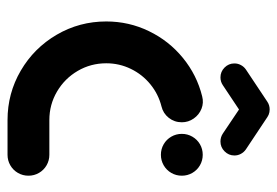

<svg xmlns="http://www.w3.org/2000/svg" viewBox="-133 -603 736 510"><g transform="rotate(90 235.0 -348.0)"><path d="M37 -262.2Q37 -322.6 62.8 -375.7Q88.5 -428.9 133.9 -465.9Q179.3 -503 235.9 -517Q253 -521.5 268.9 -515.2Q284.8 -508.9 294.8 -494.6Q304.8 -480.4 304.8 -463Q304.8 -443.3 293 -428.3Q281.1 -413.3 262.6 -408.9Q230 -400.7 203.9 -379.4Q177.8 -358.1 163 -327.6Q148.1 -297 148.1 -262.2Q148.1 -221.1 168.3 -186.5Q188.5 -151.9 223.1 -131.5Q257.8 -111.1 298.9 -111.1H391.1Q406.3 -111.1 419.1 -103.7Q431.9 -96.3 439.3 -83.5Q446.7 -70.7 446.7 -55.6Q446.7 -40.4 439.3 -27.6Q431.9 -14.8 419.1 -7.4Q406.3 0 391.1 0H298.9Q227.8 0 167.6 -35.2Q107.4 -70.4 72.2 -130.7Q37 -191.1 37 -262.2ZM335.6 -463Q335.6 -478.1 343 -490.9Q350.4 -503.7 363.1 -511.1Q375.9 -518.5 391.1 -518.5Q406.3 -518.5 419.1 -511.1Q431.9 -503.7 439.3 -490.9Q446.7 -478.1 446.7 -463Q446.7 -447.8 439.3 -435Q431.9 -422.2 419.1 -414.8Q406.3 -407.4 391.1 -407.4Q375.9 -407.4 363.1 -414.8Q350.4 -422.2 343 -435Q335.6 -447.8 335.6 -463ZM270.7 -696.3Q285.9 -696.3 296.9 -685.4Q307.8 -674.4 307.8 -659.3Q307.8 -650 303.5 -642Q299.3 -634.1 291.9 -628.9L206.3 -571.9Q197 -565.6 185.6 -565.6Q170.4 -565.6 159.4 -576.5Q148.5 -587.4 148.5 -602.6Q148.5 -611.9 152.8 -619.8Q157 -627.8 164.4 -633L250 -690Q259.3 -696.3 270.7 -696.3ZM290.7 -690.4 377 -633Q384.4 -627.8 388.7 -619.8Q393 -611.9 393 -602.6Q393 -587.4 382 -576.5Q371.1 -565.6 355.9 -565.6Q344.4 -565.6 334.8 -571.9L250 -628.9Z"/></g></svg>

Font: 26F Galaxy Sans
Style: Regular
Weight: 400
Designer: C₂₉H₂₅N₃O₅
Version: Version 1.100;FEAKit 1.0